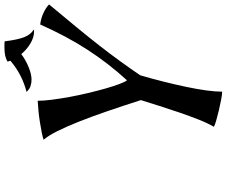

<svg xmlns="http://www.w3.org/2000/svg" viewBox="-96 -826 996 843"><g transform="rotate(-90 401.5 -405.0)"><path d="M470 -345Q545 -427 604.5 -519Q664 -611 715 -726Q741 -723 765 -712Q789 -701 803 -687Q748 -621 703.5 -567Q659 -513 622 -465.5Q585 -418 553.5 -374.5Q522 -331 492 -287Q477 -236 464 -184Q451 -132 441 -84.5Q431 -37 425.5 3.5Q420 44 420 73Q409 73 385 68.5Q361 64 336 58Q311 52 290.5 46Q270 40 266 36Q282 9 297.5 -30.5Q313 -70 328 -113.5Q343 -157 357 -201.5Q371 -246 383 -284Q358 -362 334.5 -430.5Q311 -499 289 -554.5Q267 -610 247 -650Q227 -690 209 -711Q219 -715 239.5 -719Q260 -723 284.5 -727Q309 -731 334.5 -733.5Q360 -736 380 -737Q380 -712 384.5 -676Q389 -640 396.5 -599Q404 -558 414 -516Q424 -474 434 -439Q444 -404 453.5 -378.5Q463 -353 470 -345ZM641 -882Q648 -826 659 -797Q670 -768 693 -754Q691 -753 684 -753Q659 -753 632.5 -768.5Q606 -784 585 -809Q558 -789 527 -776.5Q496 -764 473 -764Q458 -764 444.5 -768.5Q431 -773 419 -786Q495 -805 556 -857Q554 -861 552 -869Q572 -883 613 -883Q625 -883 630.5 -883Q636 -883 641 -882Z"/></g></svg>

Font: Kaushan Script
Style: Regular
Weight: 400
Designer: Pablo Impallari
Foundry: Pablo Impallari
Version: Version 1.002